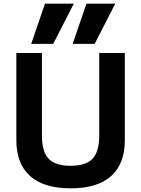

<svg xmlns="http://www.w3.org/2000/svg" viewBox="-20 -1020 772 1050"><path d="M497.6 -780H377.3L452.7 -1000H610.3ZM271 -780H150.7L226 -1000H383.6ZM366 10Q220 10 144.7 -57.2Q69.4 -124.3 69.4 -253.3V-730H209.3V-280Q209.3 -190.6 245.8 -152Q282.3 -113.3 366 -113.3Q449.7 -113.3 486.2 -152Q522.7 -190.6 522.7 -280V-730H662.7V-253.3Q662.7 -124.3 587.7 -57.2Q512.7 10 366 10Z"/></svg>

Font: M PLUS 1 Thin
Style: Regular
Weight: 100
Designer: Coji Morishita
Foundry: UNDERFOREST DESIGN
Version: Version 1.001